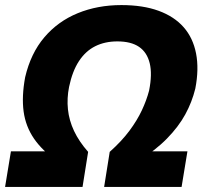

<svg xmlns="http://www.w3.org/2000/svg" viewBox="-30 -736 807 756"><path d="M-10 0 13 -140H186L196 -101Q137 -142 104 -190Q71 -238 63 -297Q55 -356 69 -432Q91 -526 144.5 -589Q198 -652 276 -684Q354 -716 448 -716Q533 -716 594.5 -693.5Q656 -671 693 -629Q730 -587 742 -525.5Q754 -464 739 -387Q726 -334 699.5 -285.5Q673 -237 627.5 -190.5Q582 -144 513 -101L539 -140H708L685 0H380L402 -138Q449 -180 479.5 -221Q510 -262 528.5 -301.5Q547 -341 557 -379Q570 -444 559.5 -487Q549 -530 517.5 -551.5Q486 -573 432 -573Q383 -573 345 -554Q307 -535 281 -495.5Q255 -456 242 -394Q233 -349 237.5 -305.5Q242 -262 261.5 -220.5Q281 -179 317 -138L295 0Z"/></svg>

Font: Nunito Sans 7pt SemiCondensed Black
Style: Italic
Weight: 900
Width: 4
Italic angle: -9°
Designer: Vernon Adams
Foundry: Vernon Adams
Version: Version 3.101;gftools[0.9.27]